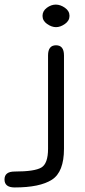

<svg xmlns="http://www.w3.org/2000/svg" viewBox="-139 -657 376 848"><path d="M147.9 -551.3Q127.9 -537.1 108.4 -537.1Q88.9 -537.1 68.8 -551.3Q48.8 -565.4 48.8 -586.9Q48.8 -608.4 67.9 -622.6Q86.9 -636.7 107.4 -636.7Q127.9 -636.7 147.9 -622.6Q168 -608.4 168 -586.9Q168 -565.4 147.9 -551.3ZM143.6 0Q143.6 102.5 90.3 136.7Q37.1 170.9 -74.2 170.9Q-119.1 170.9 -119.1 135.7Q-119.1 100.6 -74.2 100.6Q13.7 100.6 43.5 83Q73.2 65.4 73.2 0V-412.1Q73.2 -457 108.4 -457Q143.6 -457 143.6 -412.1Z"/></svg>

Font: Jura
Style: DemiBold
Weight: 600
Version: Version 2.5